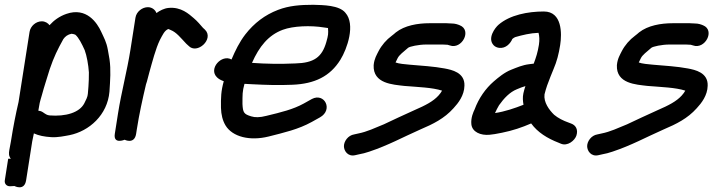

<svg xmlns="http://www.w3.org/2000/svg" viewBox="-23 -569 2980 802"><path d="M137.1 -106.7C139.1 -117 140.9 -127 142.9 -139.3C145.1 -149.5 149.1 -161.4 151.8 -171.2C162 -209.4 172.7 -240 184.7 -280C202.2 -331.4 217.8 -362.9 241.6 -405.7C249.3 -416.8 260.2 -425.1 276 -428C282 -427.6 290.4 -424.9 291.7 -424C305.7 -412.2 318.7 -386.2 330.8 -359.5C339.2 -337.2 346.4 -297.6 348.3 -266.6L347.9 -236C347.6 -216.8 345.6 -198.3 344 -177.6C343.4 -164.7 335.7 -150.4 329.1 -137.4C308.9 -98.3 251.1 -81.5 183.8 -86.9C172.9 -88.2 167.8 -92.1 155.6 -100.5C149.6 -104.3 143.9 -106.1 137.1 -106.7ZM11.2 94 -2.9 184C-5.5 200 6.3 209.7 19.5 209L37.4 208C37.4 208 78.8 230.4 86.1 184L111.6 21.6C113.5 12.4 116.1 -0.5 118.5 -11.8C138.8 -2.5 161.9 2 190.8 3.9C218.3 5.7 247.3 -0.8 267.6 -4.5C349.5 -21.2 425.8 -88.6 434.2 -186C437.3 -233.9 440.7 -277.4 434.4 -321.5L427.5 -360.9C421.5 -394.5 411.2 -411.1 399.9 -436C382.9 -473.5 338.3 -540.3 254.2 -511C225.3 -500.9 202.3 -484.3 183.8 -463.7C177.6 -472.4 165.9 -480 151.5 -480C127.2 -480 104.4 -460.3 100.5 -436L54.5 -143C42.8 -93 32.2 -39.5 23.2 18L22.3 23.3C19.9 34.9 17.4 48.2 15.7 59C13.8 71 13 82.7 22.3 94Z M470.1 -96 456.6 -10C449.5 35.2 497.6 14.7 497.6 14.7C497.6 14.7 538.4 35.4 545.6 -10L548.4 -28C558.5 -92.5 571.7 -152.4 586.9 -216.9L590.5 -227.9C594.7 -240.7 596.3 -252.8 600.7 -266.5C613.3 -311.3 627.2 -365.6 644.7 -401.7C656.4 -423.6 663.6 -440.2 678.6 -447.2C679.1 -447.3 680 -447.4 681 -447.6C681 -447.6 686.6 -444.9 690.2 -443.5C714.2 -434.2 732.5 -410 755 -386.4C755.2 -386.2 755.7 -385.8 756 -385.5L764 -378.2C799.8 -339 873.3 -406.6 832.8 -445.4L824.9 -452.7C814.7 -464.7 800.8 -480.9 786.5 -493C766.3 -510.2 733.6 -541.1 680.8 -535.9C661.9 -534 644.6 -524.6 630.4 -514.5C626.1 -527 612.8 -539 594.7 -539C571.7 -539 546.9 -521 542.8 -495L521.8 -361C507.9 -272.8 484 -184.2 470.1 -96Z M1029.6 -306.4C1059.9 -375.1 1098.4 -422.5 1158.5 -444.7C1201.4 -460.6 1274.3 -463.6 1330.9 -454.2C1339.3 -453.2 1342.7 -452.8 1347.1 -451.9C1348.8 -428.1 1348.2 -422.1 1340 -393.2C1322 -330.6 1289 -305.9 1209.9 -304C1147.7 -301.2 1087.9 -302.1 1029.6 -306.4ZM998.2 -218.8C1006.7 -218.1 1021 -217.4 1033.1 -217C1088.1 -214.2 1138.9 -212.4 1198.9 -215C1291.2 -218.8 1355.7 -249.9 1398.9 -319.5C1427.1 -364.9 1462.9 -467 1419.7 -515.7C1393.9 -547.5 1326.9 -547.8 1285.7 -549C1232 -549 1184.4 -545.5 1138 -527.6C1083.6 -506.7 1038.8 -472.9 1001.6 -425.1C977.2 -393.4 959.9 -357.8 944 -320.5C903.2 -344 846.1 -281.8 883.6 -245.8C890.6 -239.1 898.1 -234.8 911.7 -229.7C900.2 -189 899.4 -161.6 900 -118.6C900.8 -90 906.8 -65.4 919.2 -44.8C948.1 2.5 1020.1 20.9 1099.2 1.2C1163.5 -15.2 1222.9 -28.4 1279.4 -59.7L1313.4 -78.7C1370 -110.3 1332.5 -183.2 1279.7 -155.5L1245.5 -136.4C1201.7 -112.3 1152.4 -100.2 1090.1 -85.2C1062.2 -77.9 1042 -77.9 1026.2 -83C995.5 -92.3 991.7 -98.9 989.8 -134.4C990 -173.6 989.1 -186.3 998.2 -218.8Z M1842.2 -472H1771.2C1721.6 -472 1667.3 -462.7 1630.4 -433.6C1624.4 -428.8 1620.7 -424.6 1613.3 -419.5C1591.2 -403.2 1571.2 -380.4 1558.2 -355.2C1551.1 -340.7 1540.3 -324.4 1537.8 -296.8C1534.2 -219 1618.9 -215.8 1665.5 -210.1C1723.8 -205.2 1782.5 -203.7 1823.5 -190.4C1820.6 -184.7 1815.2 -177.1 1808.7 -170C1786.4 -145.4 1753.8 -128.7 1707.4 -108.6C1657.7 -86.6 1621.9 -69 1580.3 -49.7C1543.1 -34.7 1510.5 -18.6 1473.5 -11.4L1456.5 -7.6C1430.7 -3.6 1413.5 21.4 1413.6 41.7C1413.6 61 1429.9 86.2 1460.3 79.3L1477.1 75.5C1489.1 73.5 1505.4 69.4 1519.3 64.5C1599.5 37.7 1657.7 5 1733 -28.3C1786.3 -51 1832.7 -73.7 1871.4 -117C1891 -138.2 1916.3 -170.2 1917 -211.1C1919.1 -266.2 1864 -277.4 1834 -283.1C1790.3 -291.4 1734.6 -294.9 1687.1 -298.9C1670.9 -300.3 1641.8 -302.8 1629.2 -308.1L1638 -326.1C1644.5 -339.4 1661.8 -352.1 1681.7 -369.3C1687.9 -374.7 1725.8 -383 1757.2 -383H1826.2C1831.9 -382.5 1840.3 -382 1846.4 -382C1847.6 -381.7 1850 -380.9 1855.6 -379.3C1906.2 -360.9 1949.4 -442.8 1897.6 -463.4C1890.2 -466.4 1879.3 -471 1862.1 -471C1852.8 -471 1848.4 -472 1842.2 -472Z M1945.9 -50C1949.2 -17.7 1984.6 -2.4 2022.3 -6.1C2033.3 -6.9 2051.5 -9.9 2073.5 -14.5C2118.5 -23.5 2157.5 -36.8 2195.7 -53.4C2222.9 -16 2263.1 8.9 2310.8 27.4L2319.8 31.2C2347.7 43.1 2377.8 18 2384.6 -2.5C2392.8 -27.5 2382.2 -45.9 2362.8 -52.9L2353.1 -56.6C2329.2 -65 2308.1 -75.8 2291.6 -89.6C2271.1 -109.4 2247.1 -141.7 2251.5 -175C2257.8 -200.5 2265.7 -222.7 2276.4 -248.9L2289.3 -280.6C2303 -312.4 2311.1 -343.9 2316.9 -381C2324.4 -428.9 2325.3 -521 2248.9 -521C2181.8 -521 2107 -506.7 2059.5 -465.7C2044.9 -453.1 2011.7 -409.3 2038.9 -380.1C2044.6 -373.9 2052.8 -370.4 2061.2 -369.2C2090.5 -365.2 2110 -389.1 2117.1 -406.3C2122.7 -410.7 2125.3 -412.7 2129.7 -414.2C2159.7 -422.7 2192.1 -430.8 2226.5 -431.9C2229.9 -418.5 2231.3 -402.6 2228.1 -382C2223.1 -350.3 2216.2 -329.2 2206.4 -303.2C2200 -302.4 2193.6 -301.6 2187.2 -300.8C2159 -297.4 2135.8 -286.9 2113.2 -278.1C2084.1 -266.8 2058.4 -245.2 2039.3 -228.7C2005.6 -199.5 1976.9 -159.3 1959.3 -111.5C1954.3 -101.2 1943.1 -76.6 1945.9 -50ZM2171.7 -209.3C2168.9 -201 2165.9 -191 2163.3 -179.6C2159.5 -162.3 2161.1 -146.3 2163.7 -131.4C2128.5 -117.5 2084.9 -102.5 2044.7 -96.8C2049.6 -107.2 2055.8 -120.6 2061.5 -129.4C2082.2 -158.7 2106.5 -184.3 2135.8 -196.1C2150.7 -202.2 2159.5 -206 2171.7 -209.3Z M2858.2 -472H2787.2C2737.6 -472 2683.3 -462.7 2646.4 -433.6C2640.4 -428.8 2636.7 -424.6 2629.3 -419.5C2607.2 -403.2 2587.2 -380.4 2574.2 -355.2C2567.1 -340.7 2556.3 -324.4 2553.8 -296.8C2550.2 -219 2634.9 -215.8 2681.5 -210.1C2739.8 -205.2 2798.5 -203.7 2839.5 -190.4C2836.6 -184.7 2831.2 -177.1 2824.7 -170C2802.4 -145.4 2769.8 -128.7 2723.4 -108.6C2673.7 -86.6 2637.9 -69 2596.3 -49.7C2559.1 -34.7 2526.5 -18.6 2489.5 -11.4L2472.5 -7.6C2446.7 -3.6 2429.5 21.4 2429.6 41.7C2429.6 61 2445.9 86.2 2476.3 79.3L2493.1 75.5C2505.1 73.5 2521.4 69.4 2535.3 64.5C2615.5 37.7 2673.7 5 2749 -28.3C2802.3 -51 2848.7 -73.7 2887.4 -117C2907 -138.2 2932.3 -170.2 2933 -211.1C2935.1 -266.2 2880 -277.4 2850 -283.1C2806.3 -291.4 2750.6 -294.9 2703.1 -298.9C2686.9 -300.3 2657.8 -302.8 2645.2 -308.1L2654 -326.1C2660.5 -339.4 2677.8 -352.1 2697.7 -369.3C2703.9 -374.7 2741.8 -383 2773.2 -383H2842.2C2847.9 -382.5 2856.3 -382 2862.4 -382C2863.6 -381.7 2866 -380.9 2871.6 -379.3C2922.2 -360.9 2965.4 -442.8 2913.6 -463.4C2906.2 -466.4 2895.3 -471 2878.1 -471C2868.8 -471 2864.4 -472 2858.2 -472Z"/></svg>

Font: Just Breathe
Style: BdObl3
Weight: 400
Foundry: Cannot Into Space Fonts
Version: Version 0.72